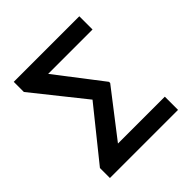

<svg xmlns="http://www.w3.org/2000/svg" viewBox="-184 -839 983 983"><g transform="rotate(-45 307.0 -348.0)"><path d="M553.7 0H60.5V-72.3L281.2 -346.7L60.5 -623V-696.3H535.2V-600.6H213.9L405.3 -351.6V-342.8L214.4 -95.7H553.7Z"/></g></svg>

Font: Pretendard GOV Medium
Style: Regular
Weight: 500
Designer: Base glyphs from Inter by Rasmus Andersson; Hangeul glyphs from Noto Sans CJK(Source Han Sans) by Jang Soo-young and Kan
Foundry: Kil Hyung-jin
Version: Version 1.309